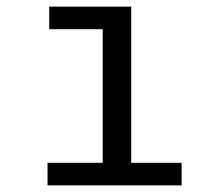

<svg xmlns="http://www.w3.org/2000/svg" viewBox="-20 -560 655 580"><path d="M128.7 -540H376.4V-68.2H528.7V0H123.6V-68.2H290.3V-471.8H128.7Z"/></svg>

Font: Fira Code
Style: Regular
Weight: 400
Designer: Carrois Corporate, Edenspiekermann AG, Nikita Prokopov
Foundry: Carrois Corporate, Edenspiekermann AG, Nikita Prokopov
Version: Version 5.002